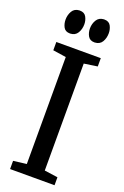

<svg xmlns="http://www.w3.org/2000/svg" viewBox="-178 -1002 681 1055"><g transform="rotate(20 162.0 -475.0)"><path d="M85.5 -812.5Q59 -812.5 48.2 -832.2Q37.5 -852 37.5 -876.5Q37.5 -903.5 50.5 -925.8Q63.5 -948 91.5 -949.5H95Q121.5 -949.5 132.5 -929.8Q143.5 -910 143.5 -886.5Q143.5 -858 130 -835.8Q116.5 -813.5 88 -812.5ZM228.5 -812.5Q202.5 -812.5 191.2 -832.2Q180 -852 180 -876.5Q180 -904 193.5 -926Q207 -948 235 -949.5H238Q265 -949.5 275.8 -929.8Q286.5 -910 286.5 -886.5Q286.5 -858 273.5 -836Q260.5 -814 231.5 -812.5ZM109 -57.5V-683L32 -694.5V-743H292V-694.5L214 -683V-57.5L292 -46.5V0H32V-48Z"/></g></svg>

Font: Merriweather 24pt SemiCondensed
Style: Regular
Weight: 400
Width: 4
Designer: Eben Sorkin
Foundry: Eben Sorkin
Version: Version 2.100